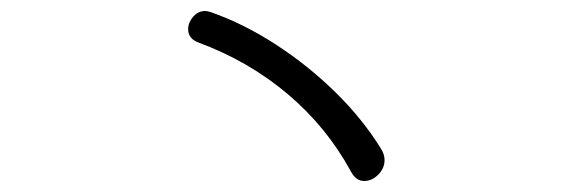

<svg xmlns="http://www.w3.org/2000/svg" viewBox="-20 -508 1040 349"><path d="M618 -196Q574 -277 503 -337Q432 -397 340 -431Q322 -438 322 -455Q322 -467 331 -477.5Q340 -488 353 -488Q355 -488 357.5 -487.5Q360 -487 363 -486Q423 -465 481.5 -427Q540 -389 589.5 -340.5Q639 -292 673 -237Q679 -227 679 -217Q679 -202 667.5 -190.5Q656 -179 642 -179Q627 -179 618 -196Z"/></svg>

Font: Kiwi Maru Light
Style: Regular
Weight: 300
Designer: Hiroki-Chan
Version: Version 1.100